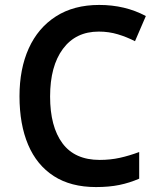

<svg xmlns="http://www.w3.org/2000/svg" viewBox="-20 -747 640 778"><path d="M369 11Q267 11 198 -33.5Q129 -78 94 -160.5Q59 -243 59 -357Q59 -468 96.5 -551Q134 -634 206.5 -680.5Q279 -727 382 -727Q487 -727 571 -682L527 -580Q494 -597 457.5 -608Q421 -619 380 -619Q287 -619 235 -549Q183 -479 183 -356Q183 -234 233 -166.5Q283 -99 384 -99Q427 -99 465.5 -107.5Q504 -116 544 -131V-23Q505 -6 463.5 2.5Q422 11 369 11Z"/></svg>

Font: Noto Sans Mono SemiBold
Style: Regular
Weight: 600
Designer: Monotype Design Team
Foundry: Monotype Imaging Inc.
Version: Version 2.014; ttfautohint (v1.8.4.7-5d5b)